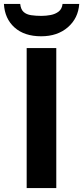

<svg xmlns="http://www.w3.org/2000/svg" viewBox="-46 -959 424 979"><path d="M90 0V-714H241V0ZM358 -939Q353 -866 300 -820Q247 -774 164 -774Q78 -774 28 -819Q-22 -864 -26 -939H57Q60 -911 74.5 -898Q89 -885 113 -881.5Q137 -878 165 -878Q189 -878 212.5 -882.5Q236 -887 253 -900Q270 -913 273 -939Z"/></svg>

Font: Noto IKEA Latin
Style: Bold
Weight: 700
Designer: Monotype Design Team
Foundry: Monotype Imaging Inc.
Version: Version 1.0